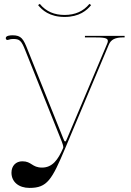

<svg xmlns="http://www.w3.org/2000/svg" viewBox="-20 -940 655 963"><path d="M304 -865C253.5 -865 211.5 -881.5 179.5 -920.5L171 -914.5C191 -889.5 228.5 -855 304 -855C377.5 -855 416 -888 437 -914.5L428.5 -920.5C398.5 -883.5 356.5 -865 304 -865ZM307.5 -197.5 525.5 -715.5C536.5 -742 558 -752.5 599.5 -752.5H605V-760H406V-752.5H446C499.5 -752.5 521 -750.5 521 -734.5C521 -730 519.5 -725 516.5 -718.5L316.5 -245.5C312 -235 310.5 -230.5 307 -230.5C303.5 -230.5 301.5 -234.5 297.5 -245L119.5 -688.5C97.5 -745 87 -763 43 -763C33.5 -763 9 -762 9 -749C9 -742.5 12.5 -739.5 18.5 -739.5C19.5 -739.5 21 -740 22 -740.5C31 -743.5 38.5 -744.5 45.5 -744.5C78 -744.5 87 -738 107.5 -685.5L290 -229.5C293 -222 297.5 -208.5 297.5 -201.5C297.5 -200 297 -198 296.5 -197C271 -138.5 242.5 -99.5 191 -99.5C139.5 -99.5 139.5 -131 92 -131C59.5 -131 37.5 -108 37.5 -74C37.5 -28 73.5 2.5 128 2.5C217 2.5 240 -37.5 307.5 -197.5Z"/></svg>

Font: ZnikomitNo24
Style: Regular
Weight: 500
Designer: gluk
Foundry: gluk
Version: Version 0.55